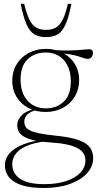

<svg xmlns="http://www.w3.org/2000/svg" viewBox="-20 -700 496 980"><path d="M203 259.5Q152.5 259.5 115.2 251.5Q78 243.5 53.5 228.2Q29 213 17 191.5Q5 170 5 143Q5 119.5 17.2 98.5Q29.5 77.5 53.8 60.5Q78 43.5 114 31.5Q150 19.5 198.5 13.5L229 6L212.5 21.5Q150.5 29 113 46.2Q75.5 63.5 59 87Q42.5 110.5 42.5 138Q42.5 168 59.5 191.2Q76.5 214.5 112.8 227.2Q149 240 205 240Q269.5 240 317 224.5Q364.5 209 390.2 181.5Q416 154 416 119Q416 100.5 407.5 85.2Q399 70 378.8 58Q358.5 46 324.2 38.2Q290 30.5 238.5 27Q186 24 152.8 16Q119.5 8 100.8 -3.5Q82 -15 75 -29.5Q68 -44 68 -60Q68 -89.5 91.8 -112.8Q115.5 -136 166 -146L174 -140.5Q135.5 -132 119.8 -116Q104 -100 104 -80Q104 -66.5 109.2 -55.5Q114.5 -44.5 130.8 -35.5Q147 -26.5 179 -19.8Q211 -13 264 -7.5Q320.5 -2 357.5 7.8Q394.5 17.5 416 31.8Q437.5 46 446.5 65Q455.5 84 455.5 108Q455.5 149.5 424.5 184Q393.5 218.5 337 239Q280.5 259.5 203 259.5ZM213 -128.5Q163.5 -128.5 125 -149Q86.5 -169.5 64.5 -205.2Q42.5 -241 42.5 -286.5Q42.5 -334.5 64.5 -371.2Q86.5 -408 125.5 -429.2Q164.5 -450.5 214 -450.5Q251 -450.5 282 -438.5Q313 -426.5 335.8 -405.5Q358.5 -384.5 371.2 -355.5Q384 -326.5 384 -292Q384 -244.5 362 -207.5Q340 -170.5 301.2 -149.5Q262.5 -128.5 213 -128.5ZM214 -147Q270 -147 305.8 -181.5Q341.5 -216 341.5 -285Q341.5 -352 306.8 -392Q272 -432 212.5 -432Q157 -432 121 -397.5Q85 -363 85 -293.5Q85 -226.5 120 -186.8Q155 -147 214 -147ZM277 -428.5 255 -444.5Q295.5 -442 324.8 -442.2Q354 -442.5 374.2 -444Q394.5 -445.5 409.5 -447Q424.5 -448.5 435.5 -448.5Q445 -448.5 449.8 -443.8Q454.5 -439 454.5 -430.5Q454.5 -417.5 447.2 -408.5Q440 -399.5 428.5 -399.5Q419 -399.5 407.5 -403.5Q396 -407.5 379 -412.8Q362 -418 337.2 -422.5Q312.5 -427 277 -428.5ZM215 -547.5Q244.5 -547.5 264.8 -559Q285 -570.5 299.8 -599.2Q314.5 -628 326.5 -680.5H344.5Q331 -612 314.5 -575.2Q298 -538.5 274.2 -524.5Q250.5 -510.5 215 -510.5Q179.5 -510.5 155.8 -524.5Q132 -538.5 115.5 -575.2Q99 -612 85.5 -680.5H103.5Q116 -628 130.5 -599.2Q145 -570.5 165.2 -559Q185.5 -547.5 215 -547.5Z"/></svg>

Font: Newsreader 16pt 16pt ExtraLight
Style: Regular
Weight: 250
Version: Version 1.003